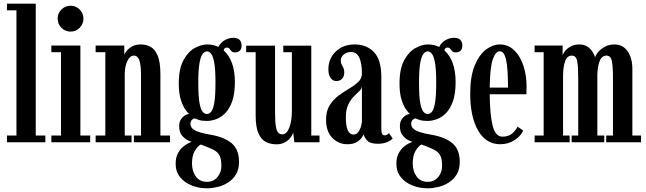

<svg xmlns="http://www.w3.org/2000/svg" viewBox="-20 -770 3494 1039"><path d="M17.5 0V-36.5H69V-714H17.5V-750H173.5V-36.5H225.5V0Z M362.5 -599Q333 -599 312.5 -619.5Q292 -640 292 -669.5Q292 -698 312.5 -718.5Q333 -739 362.5 -739Q390.5 -739 411 -718.5Q431.5 -698 431.5 -669.5Q431.5 -640 411 -619.5Q390.5 -599 362.5 -599ZM258 0V-36.5H310V-487.5H258V-523.5H415V-36.5H468V0Z M497.5 0V-36.5H550V-487.5H497.5V-523.5H652.5V-472Q654 -480.5 665 -494.2Q676 -508 695.2 -518.8Q714.5 -529.5 741.5 -529.5Q770 -529.5 794.2 -516.8Q818.5 -504 833.2 -469Q848 -434 848 -368V-36.5H900V0H704.5V-36.5H743V-364Q743 -419 734 -444Q725 -469 705 -469Q683 -469 669.5 -440.8Q656 -412.5 655 -372.5V-36.5H692V0Z M1100 249Q1055.5 249 1016.8 233.5Q978 218 954.2 188.2Q930.5 158.5 930.5 116Q930.5 83.5 942 61.2Q953.5 39 969.2 25.5Q985 12 998.8 5.5Q1012.5 -1 1017 -2.5Q1011.5 -3.5 995.2 -11.5Q979 -19.5 964.2 -37.5Q949.5 -55.5 949.5 -87Q949.5 -114.5 964 -130.8Q978.5 -147 993 -151Q1000 -153.5 1003.5 -153Q998.5 -157 984.8 -174.8Q971 -192.5 959.2 -227.8Q947.5 -263 947.5 -318.5Q947.5 -397.5 972.5 -443.8Q997.5 -490 1033.2 -509.8Q1069 -529.5 1101 -529.5Q1134.5 -529.5 1162 -516Q1173.5 -539.5 1196 -552.5Q1218.5 -565.5 1242.5 -565.5Q1267 -565.5 1277.2 -553.5Q1287.5 -541.5 1287.5 -523.5Q1287.5 -506 1278 -496.2Q1268.5 -486.5 1253 -486.5Q1238.5 -486.5 1232.5 -493Q1226.5 -499.5 1222 -506Q1217.5 -512.5 1207 -512.5Q1193 -512.5 1190.5 -497Q1251 -443 1251 -325.5Q1251 -263 1236.5 -222Q1222 -181 1199 -157.8Q1176 -134.5 1149.5 -125Q1123 -115.5 1099 -115.5Q1072 -115.5 1055.5 -121.2Q1039 -127 1035.5 -128.5Q1033.5 -129 1033 -129Q1026 -129 1018.2 -121Q1010.5 -113 1010.5 -99Q1010.5 -79 1033.2 -65.5Q1056 -52 1119.5 -41Q1193.5 -28.5 1233.5 5Q1273.5 38.5 1273.5 106Q1273.5 146.5 1256.8 174Q1240 201.5 1213.8 218Q1187.5 234.5 1157.2 241.8Q1127 249 1100 249ZM1099 -153Q1111.5 -153 1122.2 -164.8Q1133 -176.5 1139.5 -213Q1146 -249.5 1146 -323.5Q1146 -394.5 1139.5 -430.5Q1133 -466.5 1122.5 -479.2Q1112 -492 1100 -492Q1088 -492 1077.2 -479.2Q1066.5 -466.5 1059.8 -429.8Q1053 -393 1053 -321.5Q1053 -248 1059.8 -212Q1066.5 -176 1077.2 -164.5Q1088 -153 1099 -153ZM1100 214Q1135 214 1156.5 188.5Q1178 163 1178 127.5Q1178 89 1166.8 69Q1155.5 49 1126 36Q1111 29 1093 22Q1075 15 1066 12Q1048.5 21.5 1033.8 47.2Q1019 73 1019 114Q1019 156.5 1040 185.2Q1061 214 1100 214Z M1476.5 11Q1445.5 11 1420 -1.2Q1394.5 -13.5 1379 -47.2Q1363.5 -81 1363.5 -146.5V-487.5H1312V-523H1468.5V-158Q1468.5 -110.5 1472.8 -85.8Q1477 -61 1485.8 -52Q1494.5 -43 1507.5 -43Q1531 -43 1545.2 -78.2Q1559.5 -113.5 1559.5 -172V-487.5H1513V-523H1664.5V-36.5H1709V0H1573L1566.5 -54Q1564 -41.5 1552.8 -26.2Q1541.5 -11 1522 0Q1502.5 11 1476.5 11Z M1859.5 10.5Q1811.5 10.5 1778 -24.2Q1744.5 -59 1744.5 -122Q1744.5 -169.5 1764 -200.5Q1783.5 -231.5 1812.5 -252.8Q1841.5 -274 1870.2 -291Q1899 -308 1918.8 -326.8Q1938.5 -345.5 1938.5 -372Q1938.5 -427 1924.5 -457.8Q1910.5 -488.5 1879.5 -488.5Q1855 -488.5 1839.5 -474.5Q1824 -460.5 1824 -442Q1824 -429 1828.8 -420.8Q1833.5 -412.5 1838.2 -403.2Q1843 -394 1843 -378.5Q1843 -357 1831.5 -344.2Q1820 -331.5 1800.5 -331.5Q1780.5 -331.5 1768.8 -348.2Q1757 -365 1757 -395Q1757 -452.5 1796.8 -491Q1836.5 -529.5 1900 -529.5Q1963 -529.5 2003.2 -488.5Q2043.5 -447.5 2043.5 -353V-77.5Q2043.5 -53.5 2047.8 -45.5Q2052 -37.5 2061 -37.5Q2069.5 -37.5 2075.8 -41.8Q2082 -46 2085 -49.5L2105 -21Q2097 -10.5 2075.5 -1.2Q2054 8 2025.5 8Q1983 8 1967.2 -9.5Q1951.5 -27 1947.5 -43Q1945 -36 1936 -23.2Q1927 -10.5 1908.5 0Q1890 10.5 1859.5 10.5ZM1893 -42Q1914.5 -42 1926.5 -67.8Q1938.5 -93.5 1938.5 -118.5V-303Q1937 -289 1923.5 -276.2Q1910 -263.5 1893.2 -246.5Q1876.5 -229.5 1864 -202.8Q1851.5 -176 1851.5 -134Q1851.5 -42 1893 -42Z M2294.5 249Q2250 249 2211.2 233.5Q2172.5 218 2148.8 188.2Q2125 158.5 2125 116Q2125 83.5 2136.5 61.2Q2148 39 2163.8 25.5Q2179.5 12 2193.2 5.5Q2207 -1 2211.5 -2.5Q2206 -3.5 2189.8 -11.5Q2173.5 -19.5 2158.8 -37.5Q2144 -55.5 2144 -87Q2144 -114.5 2158.5 -130.8Q2173 -147 2187.5 -151Q2194.5 -153.5 2198 -153Q2193 -157 2179.2 -174.8Q2165.5 -192.5 2153.8 -227.8Q2142 -263 2142 -318.5Q2142 -397.5 2167 -443.8Q2192 -490 2227.8 -509.8Q2263.5 -529.5 2295.5 -529.5Q2329 -529.5 2356.5 -516Q2368 -539.5 2390.5 -552.5Q2413 -565.5 2437 -565.5Q2461.5 -565.5 2471.8 -553.5Q2482 -541.5 2482 -523.5Q2482 -506 2472.5 -496.2Q2463 -486.5 2447.5 -486.5Q2433 -486.5 2427 -493Q2421 -499.5 2416.5 -506Q2412 -512.5 2401.5 -512.5Q2387.5 -512.5 2385 -497Q2445.5 -443 2445.5 -325.5Q2445.5 -263 2431 -222Q2416.5 -181 2393.5 -157.8Q2370.5 -134.5 2344 -125Q2317.5 -115.5 2293.5 -115.5Q2266.5 -115.5 2250 -121.2Q2233.5 -127 2230 -128.5Q2228 -129 2227.5 -129Q2220.5 -129 2212.8 -121Q2205 -113 2205 -99Q2205 -79 2227.8 -65.5Q2250.5 -52 2314 -41Q2388 -28.5 2428 5Q2468 38.5 2468 106Q2468 146.5 2451.2 174Q2434.5 201.5 2408.2 218Q2382 234.5 2351.8 241.8Q2321.5 249 2294.5 249ZM2293.5 -153Q2306 -153 2316.8 -164.8Q2327.5 -176.5 2334 -213Q2340.5 -249.5 2340.5 -323.5Q2340.5 -394.5 2334 -430.5Q2327.5 -466.5 2317 -479.2Q2306.5 -492 2294.5 -492Q2282.5 -492 2271.8 -479.2Q2261 -466.5 2254.2 -429.8Q2247.5 -393 2247.5 -321.5Q2247.5 -248 2254.2 -212Q2261 -176 2271.8 -164.5Q2282.5 -153 2293.5 -153ZM2294.5 214Q2329.5 214 2351 188.5Q2372.5 163 2372.5 127.5Q2372.5 89 2361.2 69Q2350 49 2320.5 36Q2305.5 29 2287.5 22Q2269.5 15 2260.5 12Q2243 21.5 2228.2 47.2Q2213.5 73 2213.5 114Q2213.5 156.5 2234.5 185.2Q2255.5 214 2294.5 214Z M2686.5 10.5Q2610 10.5 2567.2 -63.8Q2524.5 -138 2524.5 -263Q2524.5 -356.5 2548.8 -415.2Q2573 -474 2610 -501.8Q2647 -529.5 2684.5 -529.5Q2729 -529.5 2761.5 -499Q2794 -468.5 2811.8 -416.5Q2829.5 -364.5 2829.5 -301Q2829.5 -279 2828.5 -260H2630Q2631 -148.5 2646 -89.5Q2661 -30.5 2699 -30.5Q2733 -30.5 2752.8 -48.5Q2772.5 -66.5 2780.5 -84.5L2811 -64Q2800.5 -36 2766.2 -12.8Q2732 10.5 2686.5 10.5ZM2684.5 -492.5Q2662 -493 2646.8 -449.2Q2631.5 -405.5 2630 -296H2729Q2729 -401 2718.5 -447Q2708 -493 2684.5 -492.5Z M2873 0V-36.5H2922V-487.5H2873V-523.5H3024.5V-468.5Q3025 -476 3035.2 -490.5Q3045.5 -505 3065.5 -517.2Q3085.5 -529.5 3115 -529.5Q3144 -529.5 3162.2 -515.5Q3180.5 -501.5 3189.5 -484.5Q3198.5 -467.5 3200.5 -459Q3203.5 -472.5 3217.2 -488.8Q3231 -505 3253.5 -517.2Q3276 -529.5 3304.5 -529.5Q3351 -529.5 3376.5 -492.2Q3402 -455 3402 -397.5V-36.5H3449V0H3260.5V-36.5H3297V-349Q3297 -409 3291.2 -439Q3285.5 -469 3262 -469Q3236 -469 3225 -439.5Q3214 -410 3212.5 -367V-36.5H3250V0H3073.5V-36.5H3109V-349Q3109 -409 3103.5 -439Q3098 -469 3074 -469Q3048.5 -469 3038 -438.5Q3027.5 -408 3027 -361V-36.5H3062.5V0Z"/></svg>

Font: Imbue 10pt SemiBold
Style: Regular
Weight: 600
Designer: Tyler Finck
Foundry: Etcetera Type Company
Version: Version 1.102; ttfautohint (v1.8.3)